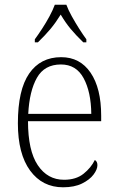

<svg xmlns="http://www.w3.org/2000/svg" viewBox="-20 -786 499 816"><path d="M248 10Q160 10 108 -61Q56 -132 56 -262Q56 -404 104 -473.5Q152 -543 240 -543Q320 -543 365 -477Q410 -411 410 -294V-271H99Q99 -146 140.5 -84Q182 -22 252 -22Q303 -22 335 -47.5Q367 -73 383 -106Q394 -100 394 -84Q394 -66 377.5 -44Q361 -22 328.5 -6Q296 10 248 10ZM368 -302Q367 -395 335.5 -453.5Q304 -512 239 -512Q169 -512 137 -455.5Q105 -399 100 -302ZM128 -619Q142 -638 159 -664Q176 -690 190.5 -717Q205 -744 213 -766H262Q270 -744 285 -717Q300 -690 316.5 -664Q333 -638 347 -619V-606H334Q302 -637 280 -663.5Q258 -690 238 -724Q217 -690 195 -663.5Q173 -637 141 -606H128Z"/></svg>

Font: Noto Serif Lao SemiCondensed ExtraLight
Style: Regular
Weight: 200
Width: 4
Designer: Monotype Design Team
Foundry: Monotype Imaging Inc.
Version: Version 2.003; ttfautohint (v1.8.4.7-5d5b)